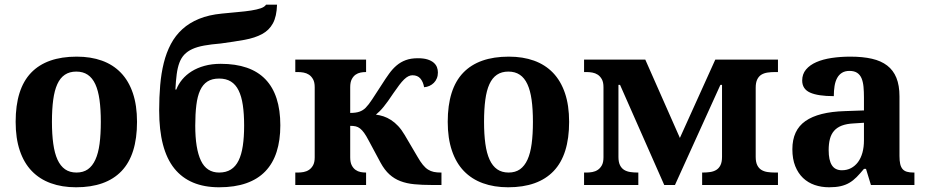

<svg xmlns="http://www.w3.org/2000/svg" viewBox="-20 -791 3962 821"><path d="M565.9 -270Q565.9 -128.9 499.8 -59.6Q433.6 9.8 305.2 9.8Q245.1 9.8 197.3 -7.6Q149.4 -24.9 116 -59.6Q82.5 -94.2 64.7 -147Q46.9 -199.7 46.9 -270Q46.9 -411.1 113 -480Q179.2 -548.8 308.1 -548.8Q368.2 -548.8 415.8 -531.7Q463.4 -514.6 496.8 -480Q530.3 -445.3 548.1 -392.8Q565.9 -340.3 565.9 -270ZM202.1 -270Q202.1 -216.8 207.8 -176.3Q213.4 -135.7 225.8 -108.4Q238.3 -81.1 258.3 -67.1Q278.3 -53.2 307.1 -53.2Q335.9 -53.2 355.7 -67.1Q375.5 -81.1 387.9 -108.4Q400.4 -135.7 405.8 -176.3Q411.1 -216.8 411.1 -270Q411.1 -323.7 405.5 -364Q399.9 -404.3 387.5 -431.2Q375 -458 355 -471.4Q335 -484.9 306.2 -484.9Q277.3 -484.9 257.3 -471.4Q237.3 -458 225.1 -431.2Q212.9 -404.3 207.5 -364Q202.1 -323.7 202.1 -270Z M660.6 -318.8Q660.6 -375.5 665 -426.8Q669.4 -478 680.4 -522.2Q691.4 -566.4 710.7 -602.8Q730 -639.2 759.8 -666.3Q789.6 -693.4 831.1 -710.4Q872.6 -727.5 928.7 -732.9Q965.8 -736.8 997.6 -739.5Q1029.3 -742.2 1054 -746.1Q1078.6 -750 1095 -755.6Q1111.3 -761.2 1117.7 -771H1164.6Q1163.1 -720.7 1147 -691.2Q1130.9 -661.6 1100.6 -645.3Q1070.3 -628.9 1026.1 -620.8Q981.9 -612.8 923.8 -605Q882.8 -601.6 853 -596.2Q823.2 -590.8 802.5 -581.3Q781.7 -571.8 768.3 -557.6Q754.9 -543.5 747.1 -522.7Q739.3 -502 735.6 -473.6Q731.9 -445.3 730 -408.2H733.9Q742.7 -431.2 759.3 -451.2Q775.9 -471.2 799.8 -486.1Q823.7 -501 854.7 -509.5Q885.7 -518.1 923.8 -518.1Q1051.3 -518.1 1115 -451.9Q1178.7 -385.7 1178.7 -254.9Q1178.7 -190.9 1162.8 -141.6Q1147 -92.3 1114.7 -58.6Q1082.5 -24.9 1033.2 -7.6Q983.9 9.8 917 9.8Q790 9.8 725.3 -70.8Q660.6 -151.4 660.6 -318.8ZM1023.9 -253.9Q1023.9 -303.7 1018.3 -341.6Q1012.7 -379.4 1000.2 -404.5Q987.8 -429.7 967.3 -442.4Q946.8 -455.1 917 -455.1Q886.7 -455.1 866.9 -442.4Q847.2 -429.7 835.7 -404.5Q824.2 -379.4 819.6 -341.6Q814.9 -303.7 814.9 -253.9Q814.9 -155.3 839.1 -104.2Q863.3 -53.2 917 -53.2Q946.8 -53.2 967.3 -66.2Q987.8 -79.1 1000.2 -104.5Q1012.7 -129.9 1018.3 -167.5Q1023.9 -205.1 1023.9 -253.9Z M1242.7 -53.2H1254.4Q1265.6 -53.2 1278.1 -55.4Q1290.5 -57.6 1301 -64.5Q1311.5 -71.3 1318.6 -84Q1325.7 -96.7 1325.7 -118.2V-418Q1325.7 -439.5 1318.6 -452.1Q1311.5 -464.8 1301 -471.7Q1290.5 -478.5 1278.1 -480.7Q1265.6 -482.9 1254.4 -482.9H1242.7V-536.1H1545.4V-482.9H1543.5Q1533.2 -482.9 1521.7 -480.7Q1510.3 -478.5 1500.5 -471.7Q1490.7 -464.8 1484.1 -452.1Q1477.5 -439.5 1477.5 -418V-308.1Q1502 -308.1 1517.1 -313.5Q1532.2 -318.8 1543.5 -330.1Q1555.7 -342.3 1571.3 -366Q1586.9 -389.6 1611.8 -428.2Q1628.4 -454.6 1643.6 -475.6Q1658.7 -496.6 1676 -511.2Q1693.4 -525.9 1715.1 -533.9Q1736.8 -542 1766.6 -542Q1791.5 -542 1807.9 -536.9Q1824.2 -531.7 1834.2 -523.2Q1844.2 -514.6 1848.4 -503.7Q1852.5 -492.7 1852.5 -481Q1852.5 -467.3 1847.9 -456.1Q1843.3 -444.8 1835.2 -436.8Q1827.1 -428.7 1816.4 -423.8Q1805.7 -418.9 1793.5 -418Q1789.6 -440.9 1777.6 -455.1Q1765.6 -469.2 1743.7 -469.2Q1734.9 -469.2 1726.1 -464.8Q1717.3 -460.4 1707.8 -451.2Q1698.2 -441.9 1687.3 -427.5Q1676.3 -413.1 1662.6 -393.1Q1649.9 -374 1639.6 -359.6Q1629.4 -345.2 1620.6 -334.5Q1611.8 -323.7 1603.8 -315.7Q1595.7 -307.6 1587.4 -300.8Q1603.5 -298.8 1619.9 -293.5Q1636.2 -288.1 1652.1 -277.8Q1668 -267.6 1682.6 -252Q1697.3 -236.3 1710.4 -213.9L1765.6 -120.1Q1777.3 -99.6 1788.1 -86.4Q1798.8 -73.2 1810.3 -65.9Q1821.8 -58.6 1835 -55.9Q1848.1 -53.2 1864.7 -53.2H1867.7V0H1825.7Q1784.7 0 1751.7 -3.2Q1718.8 -6.3 1692.4 -16.4Q1666 -26.4 1645.3 -45.2Q1624.5 -64 1607.4 -95.2L1556.6 -189.9Q1545.9 -210.4 1537.1 -222.7Q1528.3 -234.9 1519.5 -241.7Q1510.7 -248.5 1501 -250.7Q1491.2 -252.9 1477.5 -252.9V-118.2Q1477.5 -96.7 1484.1 -84Q1490.7 -71.3 1500.5 -64.5Q1510.3 -57.6 1521.7 -55.4Q1533.2 -53.2 1543.5 -53.2H1545.4V0H1242.7Z M2413.6 -270Q2413.6 -128.9 2347.4 -59.6Q2281.2 9.8 2152.8 9.8Q2092.8 9.8 2044.9 -7.6Q1997.1 -24.9 1963.6 -59.6Q1930.2 -94.2 1912.4 -147Q1894.5 -199.7 1894.5 -270Q1894.5 -411.1 1960.7 -480Q2026.9 -548.8 2155.8 -548.8Q2215.8 -548.8 2263.4 -531.7Q2311 -514.6 2344.5 -480Q2377.9 -445.3 2395.8 -392.8Q2413.6 -340.3 2413.6 -270ZM2049.8 -270Q2049.8 -216.8 2055.4 -176.3Q2061 -135.7 2073.5 -108.4Q2085.9 -81.1 2106 -67.1Q2126 -53.2 2154.8 -53.2Q2183.6 -53.2 2203.4 -67.1Q2223.1 -81.1 2235.6 -108.4Q2248 -135.7 2253.4 -176.3Q2258.8 -216.8 2258.8 -270Q2258.8 -323.7 2253.2 -364Q2247.6 -404.3 2235.1 -431.2Q2222.7 -458 2202.6 -471.4Q2182.6 -484.9 2153.8 -484.9Q2125 -484.9 2105 -471.4Q2085 -458 2072.8 -431.2Q2060.5 -404.3 2055.2 -364Q2049.8 -323.7 2049.8 -270Z M2477.5 0V-53.2H2489.3Q2500.5 -53.2 2512.9 -55.4Q2525.4 -57.6 2535.9 -64.5Q2546.4 -71.3 2553.5 -84Q2560.5 -96.7 2560.5 -118.2V-418Q2560.5 -439.5 2553.5 -452.1Q2546.4 -464.8 2535.9 -471.7Q2525.4 -478.5 2512.9 -480.7Q2500.5 -482.9 2489.3 -482.9H2477.5V-536.1H2739.3L2887.2 -201.2L3038.6 -536.1H3306.6V-482.9H3293.5Q3276.9 -482.9 3262 -480.7Q3247.1 -478.5 3235.8 -471.7Q3224.6 -464.8 3218 -451.4Q3211.4 -438 3211.4 -416V-120.1Q3211.4 -98.1 3218 -84.7Q3224.6 -71.3 3235.8 -64.5Q3247.1 -57.6 3262 -55.4Q3276.9 -53.2 3293.5 -53.2H3306.6V0H2982.4V-53.2H2985.4Q3002 -53.2 3016.8 -55.4Q3031.7 -57.6 3043 -64.5Q3054.2 -71.3 3060.8 -84.7Q3067.4 -98.1 3067.4 -120.1V-428.2H3060.5L2866.2 0H2820.3L2631.3 -428.2H2624.5V-120.1Q2624.5 -98.1 2631.1 -84.7Q2637.7 -71.3 2648.9 -64.5Q2660.2 -57.6 2675 -55.4Q2689.9 -53.2 2706.5 -53.2H2709.5V0Z M3523.4 -148.9Q3523.4 -106 3537.1 -84.5Q3550.8 -63 3580.1 -63Q3601.6 -63 3618.9 -72Q3636.2 -81.1 3648.7 -97.7Q3661.1 -114.3 3667.7 -137.9Q3674.3 -161.6 3674.3 -190.9V-266.1L3629.4 -263.2Q3599.6 -261.7 3579.1 -253.7Q3558.6 -245.6 3546.4 -231.4Q3534.2 -217.3 3528.8 -196.8Q3523.4 -176.3 3523.4 -148.9ZM3612.3 -487.8Q3593.3 -487.8 3580.3 -479.7Q3567.4 -471.7 3559.6 -457.3Q3551.8 -442.9 3548.6 -423.1Q3545.4 -403.3 3545.4 -379.9Q3478 -379.9 3444.1 -395Q3410.2 -410.2 3410.2 -446.8Q3410.2 -474.1 3426.5 -493.7Q3442.9 -513.2 3470.9 -525.4Q3499 -537.6 3536.4 -543.2Q3573.7 -548.8 3616.2 -548.8Q3668.9 -548.8 3708.3 -539.8Q3747.6 -530.8 3773.7 -510.7Q3799.8 -490.7 3813 -458.3Q3826.2 -425.8 3826.2 -378.9V-124Q3826.2 -103.5 3829.3 -89.8Q3832.5 -76.2 3839.4 -68.1Q3846.2 -60.1 3857.9 -56.6Q3869.6 -53.2 3886.2 -53.2H3890.1V0H3704.1L3683.1 -68.8H3674.3Q3657.7 -48.8 3643.1 -33.9Q3628.4 -19 3611.8 -9.3Q3595.2 0.5 3574.5 5.1Q3553.7 9.8 3525.4 9.8Q3492.2 9.8 3463.6 0Q3435.1 -9.8 3413.8 -30Q3392.6 -50.3 3380.4 -80.8Q3368.2 -111.3 3368.2 -152.8Q3368.2 -234.4 3424.1 -273.4Q3480 -312.5 3592.3 -315.9L3674.3 -318.8V-374Q3674.3 -398.9 3672.4 -419.9Q3670.4 -440.9 3664.1 -456.1Q3657.7 -471.2 3645.3 -479.5Q3632.8 -487.8 3612.3 -487.8Z"/></svg>

Font: Droids
Style: b
Weight: 700
Foundry: Ascender Corporation
Version: Version 1.00 build 113